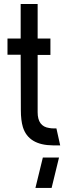

<svg xmlns="http://www.w3.org/2000/svg" viewBox="-20 -711 319 939"><path d="M153.3 208 189.5 59.6H268.6L232.4 208ZM16.6 -443.4V-522.5H81.1V-691.4H164.1V-522.5H226.6V-442.4H164.1V-162.1Q164.1 -92.8 220.7 -85Q231.4 -83 242.2 -83H255.9L274.4 0H239.3Q119.1 -1 91.8 -89.8Q82 -123 82 -171.9L81.1 -443.4Z"/></svg>

Font: Post No Bills Colombo SemiBold
Style: Regular
Weight: 600
Designer: Kosala Senevirathne, Siva Puranthara, Lasantha Premarathna, Tharique Azeez
Foundry: Mooniak
Version: Version 1.220 ; ttfautohint (v1.6)